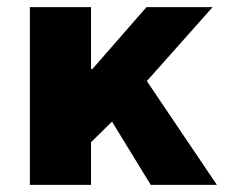

<svg xmlns="http://www.w3.org/2000/svg" viewBox="-20 -520 640 540"><path d="M64 0V-500H236V-326H240L392 -500H578L393 -292L590 0H404L295 -178L236 -120V0Z"/></svg>

Font: Source Code Pro Black
Style: Regular
Weight: 900
Monospace: yes
Designer: Paul D. Hunt, Teo Tuominen
Foundry: Adobe Systems Incorporated
Version: Version 2.030;PS 1.000;hotconv 16.6.51;makeotf.lib2.5.65220